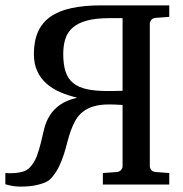

<svg xmlns="http://www.w3.org/2000/svg" viewBox="-20 -691 686 719"><path d="M365.2 0V-43L418 -46.9Q429.2 -48.3 434.1 -55.2Q439 -62 439 -67.9V-297.9Q431.6 -298.3 423.3 -298.8Q416.5 -299.3 407 -299.6Q397.5 -299.8 387.2 -299.8Q353 -299.8 329.1 -292.2Q305.2 -284.7 289.1 -271.5Q272.9 -258.3 262.7 -240.2Q252.4 -222.2 245.1 -201.4Q237.8 -180.7 231.9 -157.7Q226.1 -134.8 218.8 -111.8Q211.4 -88.9 200.7 -66.7Q189.9 -44.4 172.9 -24.9Q162.6 -12.7 144.8 -6.1Q127 0.5 109.1 3.7Q91.3 6.8 76.7 7.3Q62 7.8 58.1 7.8Q46.4 7.8 35.9 6.6Q25.4 5.4 17.1 3.4Q7.8 1.5 0 -1V-43Q18.6 -41.5 35.6 -43Q50.3 -43.9 65.7 -48.3Q81.1 -52.7 90.8 -63Q108.9 -82 117.9 -106.4Q127 -130.9 133.1 -156.7Q139.2 -182.6 145.5 -208.7Q151.9 -234.9 165.8 -257.6Q179.7 -280.3 203.9 -297.9Q228 -315.4 269 -325.2Q233.9 -333.5 204.3 -346.4Q174.8 -359.4 153.1 -378.9Q131.3 -398.4 119.1 -425.5Q106.9 -452.6 106.9 -488.8Q106.9 -537.1 122.3 -571.8Q137.7 -606.4 168.9 -628.4Q200.2 -650.4 247.6 -660.6Q294.9 -670.9 358.9 -670.9H613.8V-627.9L562 -624Q550.8 -622.6 545.9 -615.7Q541 -608.9 541 -603V-67.9Q541 -62 545.9 -55.2Q550.8 -48.3 562 -46.9L613.8 -43V0ZM439 -623H389.2Q338.9 -623 305.7 -614Q272.5 -605 252.7 -587.9Q232.9 -570.8 224.9 -545.9Q216.8 -521 216.8 -488.8Q216.8 -449.2 225.6 -422.6Q234.4 -396 254.2 -379.9Q273.9 -363.8 305.9 -356.9Q337.9 -350.1 383.8 -350.1H401.4Q411.1 -350.1 419.4 -350.6Q429.2 -350.6 439 -351.1Z"/></svg>

Font: Charis SIL CyrE
Style: Regular
Weight: 400
Foundry: SIL International
Version: Version 5.000